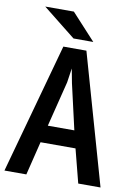

<svg xmlns="http://www.w3.org/2000/svg" viewBox="-94 -940 689 984"><g transform="rotate(10 250.0 -448.0)"><path d="M307 -694 500 -16H384L339 -191H157L114 -16H0L187 -694ZM317 -281 263 -517 249 -591 238 -517 179 -281ZM334 -744H231L60 -880H209Z"/></g></svg>

Font: D2Coding
Style: Bold
Weight: 700
Monospace: yes
Designer: Yong-Rak Park; Jeong-Hwan Yoon; Sang-Min Lee;
Foundry: NHN Corporation
Version: Version 1.3.2; Build 20180524